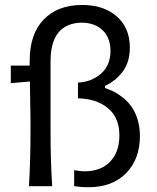

<svg xmlns="http://www.w3.org/2000/svg" viewBox="-20 -766 646 790"><path d="M412.1 -412.6V-403.8Q432.6 -397 450.9 -387.5Q469.2 -377.9 489 -361.6Q508.8 -345.2 522.9 -324.5Q537.1 -303.7 546.4 -273.2Q555.7 -242.7 555.7 -206.5Q555.7 -111.3 498.8 -53.5Q441.9 4.4 344.2 4.4Q312 4.4 285.2 -0.5V-65.9Q312 -61 327.6 -61Q396 -61.5 433.6 -101.3Q471.2 -141.1 471.2 -208.5Q471.2 -282.2 424.1 -321Q377 -359.9 300.8 -361.3V-426.3Q356.9 -428.7 395.8 -463.1Q434.6 -497.6 434.6 -556.6Q434.6 -609.4 403.3 -640.6Q372.1 -671.9 316.4 -672.9Q188 -670.4 188 -513.2V-219.2Q188 -103 194.8 0H99.1Q105.5 -106.4 105.5 -219.2V-269Q105.5 -294.9 103 -430.7L24.4 -423.8V-496.1H102.1V-515.6Q102.1 -626 159.9 -685.8Q217.8 -745.6 318.4 -745.6Q407.2 -745.6 460.7 -698.2Q514.2 -650.9 514.2 -570.8Q514.2 -509.8 484.4 -470.7Q454.6 -431.6 412.1 -412.6Z"/></svg>

Font: Commissioner Flair
Style: Regular
Weight: 400
Designer: Kostas Bartsokas
Foundry: Kostas Bartsokas
Version: Version 1.000